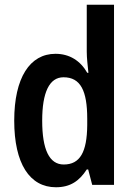

<svg xmlns="http://www.w3.org/2000/svg" viewBox="-20 -780 568 810"><path d="M216 10C277 10 315 -17 346 -65H352L369 0H461V-760H346V-562C346 -534 350 -504 353 -473H348C319 -524 273 -553 214 -553C106 -553 40 -452 40 -271C40 -90 105 10 216 10ZM249 -86C188 -86 158 -149 158 -271C158 -390 188 -454 248 -454C320 -454 348 -397 348 -279V-252C347 -139 318 -86 249 -86Z"/></svg>

Font: Noto Sans Telugu Condensed SemiBold
Style: Regular
Weight: 600
Width: 3
Designer: Jelle Bosma - Monotype Design Team
Foundry: Monotype Imaging Inc.
Version: Version 2.005